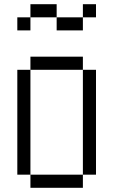

<svg xmlns="http://www.w3.org/2000/svg" viewBox="-20 -895 540 915"><path d="M437.5 -812.5V-875H375V-812.5H250V-750H375V-812.5ZM125 -62.5V0H375V-62.5ZM125 -62.5Q125 -62.5 125 -562.5H62.5Q62.5 -562.5 62.5 -62.5ZM375 -62.5H437.5Q437.5 -62.5 437.5 -562.5H375Q375 -562.5 375 -62.5ZM125 -562.5H375V-625H125ZM125 -812.5H62.5V-750H125ZM125 -812.5H250V-875H125Z"/></svg>

Font: Unifont
Style: Regular
Weight: 500
Version: Version 13.0.05